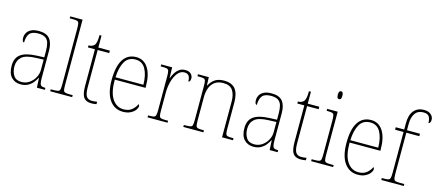

<svg xmlns="http://www.w3.org/2000/svg" viewBox="-55 -1322 4274 1882"><g transform="rotate(15 2082.5 -381.0)"><path d="M181 10Q125 10 88 -28Q51 -66 51 -146Q51 -224 102.5 -261.5Q154 -299 264 -303L339 -306V-371Q339 -417 330 -450Q321 -483 295.5 -500Q270 -517 223 -517Q159 -517 134.5 -486Q110 -455 110 -395Q89 -395 89 -440Q89 -464 101.5 -487.5Q114 -511 143.5 -526.5Q173 -542 223 -542Q300 -542 333.5 -500.5Q367 -459 367 -379V-107Q367 -70 371 -51.5Q375 -33 386.5 -26.5Q398 -20 422 -20H427V0H346L341 -99H339Q327 -75 307 -49.5Q287 -24 256 -7Q225 10 181 10ZM184 -15Q229 -15 264 -39.5Q299 -64 319 -101.5Q339 -139 339 -178V-283L262 -280Q159 -277 119 -241.5Q79 -206 79 -145Q79 -92 103.5 -53.5Q128 -15 184 -15Z M481 0V-20H501Q538 -20 554 -24Q570 -28 574 -43.5Q578 -59 578 -94V-662Q578 -699 574 -715.5Q570 -732 555.5 -736Q541 -740 511 -740H481V-760H606V-94Q606 -59 610 -43.5Q614 -28 630.5 -24Q647 -20 683 -20H704V0Z M900 10Q845 10 821.5 -23.5Q798 -57 798 -141V-511H727V-531Q765 -532 784 -552Q795 -563 800.5 -588Q806 -613 806 -657H826V-536H943V-511H826V-135Q826 -67 843.5 -41Q861 -15 899 -15Q925 -15 952 -20V5Q938 8 925 9Q912 10 900 10Z M1220 10Q1134 10 1084 -60.5Q1034 -131 1034 -262Q1034 -403 1080 -472.5Q1126 -542 1211 -542Q1289 -542 1332 -475Q1375 -408 1375 -290V-274H1063Q1062 -144 1105.5 -79.5Q1149 -15 1220 -15Q1272 -15 1303.5 -41Q1335 -67 1351 -102Q1360 -96 1360 -82Q1360 -66 1344 -44Q1328 -22 1296.5 -6Q1265 10 1220 10ZM1347 -298Q1346 -396 1312.5 -456.5Q1279 -517 1210 -517Q1136 -517 1102 -457.5Q1068 -398 1064 -298Z M1469 0V-20H1484Q1514 -20 1528 -24Q1542 -28 1546.5 -44.5Q1551 -61 1551 -97V-441Q1551 -476 1546.5 -492Q1542 -508 1526.5 -512Q1511 -516 1476 -516H1464V-536H1575L1578 -428H1580Q1590 -455 1606.5 -482Q1623 -509 1647.5 -526.5Q1672 -544 1708 -544Q1745 -544 1765 -525Q1785 -506 1785 -479Q1785 -464 1780 -453.5Q1775 -443 1764 -443Q1764 -481 1750.5 -500Q1737 -519 1703 -519Q1666 -519 1637.5 -484Q1609 -449 1594 -394Q1579 -339 1579 -280V-97Q1579 -61 1583 -44.5Q1587 -28 1601.5 -24Q1616 -20 1646 -20H1672V0Z M1832 0V-20H1850Q1884 -20 1899.5 -24Q1915 -28 1919 -44Q1923 -60 1923 -95V-442Q1923 -476 1919 -492Q1915 -508 1900.5 -512Q1886 -516 1856 -516H1837V-536H1947L1950 -453H1953Q1979 -500 2014 -521Q2049 -542 2101 -542Q2181 -542 2217 -497Q2253 -452 2253 -359V-95Q2253 -60 2257 -44Q2261 -28 2276.5 -24Q2292 -20 2325 -20H2336V0H2225V-365Q2225 -432 2197.5 -474.5Q2170 -517 2102 -517Q2048 -517 2015 -493Q1982 -469 1966.5 -427.5Q1951 -386 1951 -334V-95Q1951 -60 1955 -44Q1959 -28 1974.5 -24Q1990 -20 2024 -20H2036V0Z M2543 10Q2487 10 2450 -28Q2413 -66 2413 -146Q2413 -224 2464.5 -261.5Q2516 -299 2626 -303L2701 -306V-371Q2701 -417 2692 -450Q2683 -483 2657.5 -500Q2632 -517 2585 -517Q2521 -517 2496.5 -486Q2472 -455 2472 -395Q2451 -395 2451 -440Q2451 -464 2463.5 -487.5Q2476 -511 2505.5 -526.5Q2535 -542 2585 -542Q2662 -542 2695.5 -500.5Q2729 -459 2729 -379V-107Q2729 -70 2733 -51.5Q2737 -33 2748.5 -26.5Q2760 -20 2784 -20H2789V0H2708L2703 -99H2701Q2689 -75 2669 -49.5Q2649 -24 2618 -7Q2587 10 2543 10ZM2546 -15Q2591 -15 2626 -39.5Q2661 -64 2681 -101.5Q2701 -139 2701 -178V-283L2624 -280Q2521 -277 2481 -241.5Q2441 -206 2441 -145Q2441 -92 2465.5 -53.5Q2490 -15 2546 -15Z M3025 10Q2970 10 2946.5 -23.5Q2923 -57 2923 -141V-511H2852V-531Q2890 -532 2909 -552Q2920 -563 2925.5 -588Q2931 -613 2931 -657H2951V-536H3068V-511H2951V-135Q2951 -67 2968.5 -41Q2986 -15 3024 -15Q3050 -15 3077 -20V5Q3063 8 3050 9Q3037 10 3025 10Z M3236 -658Q3225 -658 3219 -666Q3213 -674 3213 -698Q3213 -721 3219 -729.5Q3225 -738 3236 -738Q3247 -738 3253 -729.5Q3259 -721 3259 -698Q3259 -674 3253 -666Q3247 -658 3236 -658ZM3129 0V-20H3154Q3188 -20 3203.5 -24Q3219 -28 3223 -44Q3227 -60 3227 -95V-438Q3227 -474 3223 -490.5Q3219 -507 3205 -511.5Q3191 -516 3162 -516H3148V-536H3255V-95Q3255 -60 3259 -44Q3263 -28 3278.5 -24Q3294 -20 3328 -20H3352V0Z M3603 10Q3517 10 3467 -60.5Q3417 -131 3417 -262Q3417 -403 3463 -472.5Q3509 -542 3594 -542Q3672 -542 3715 -475Q3758 -408 3758 -290V-274H3446Q3445 -144 3488.5 -79.5Q3532 -15 3603 -15Q3655 -15 3686.5 -41Q3718 -67 3734 -102Q3743 -96 3743 -82Q3743 -66 3727 -44Q3711 -22 3679.5 -6Q3648 10 3603 10ZM3730 -298Q3729 -396 3695.5 -456.5Q3662 -517 3593 -517Q3519 -517 3485 -457.5Q3451 -398 3447 -298Z M3841 0V-20H3867Q3895 -20 3908.5 -24.5Q3922 -29 3926 -46Q3930 -63 3930 -100V-511H3844V-536H3930V-600Q3930 -684 3967 -728Q4004 -772 4070 -772Q4114 -772 4139.5 -750Q4165 -728 4165 -697Q4165 -678 4158 -668Q4151 -658 4143 -658Q4143 -697 4128.5 -722Q4114 -747 4069 -747Q4013 -747 3985.5 -706.5Q3958 -666 3958 -600V-536H4090V-511H3958V-100Q3958 -63 3962 -46Q3966 -29 3979.5 -24.5Q3993 -20 4021 -20H4069V0Z"/></g></svg>

Font: Noto Serif Tamil SemiCondensed Thin
Style: Italic
Weight: 100
Width: 4
Italic angle: -12°
Designer: Indian Type Foundry, Tom Grace, and the Monotype Design Team
Foundry: Monotype Imaging Inc.
Version: Version 2.003; ttfautohint (v1.8.4.7-5d5b)